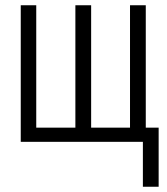

<svg xmlns="http://www.w3.org/2000/svg" viewBox="-20 -540 634 731"><path d="M524 171V0H59V-520H118V-54H267V-520H327V-54H475V-520H535V-54H584V171Z"/></svg>

Font: Iosevka QP Light
Style: Regular
Weight: 300
Designer: Belleve Invis
Foundry: Belleve Invis
Version: Version 20.0.0; ttfautohint (v1.8.4)